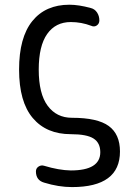

<svg xmlns="http://www.w3.org/2000/svg" viewBox="-20 -550 540 801"><path d="M275.4 9.8Q173.8 9.8 116.7 -57.6Q59.6 -125 59.6 -259.8Q59.6 -393.6 114.7 -461.9Q169.9 -530.3 269.5 -530.3Q308.6 -530.3 358.4 -516.6Q375 -512.7 384.8 -498Q394.5 -483.4 394.5 -464.8Q394.5 -451.2 383.8 -443.8Q373 -436.5 360.4 -442.4Q319.3 -458 275.4 -458Q211.9 -458 176.8 -408.2Q141.6 -358.4 141.6 -259.8Q141.6 -159.2 178.7 -108.9Q215.8 -58.6 280.3 -58.6Q386.7 -58.6 433.6 -24.4Q480.5 9.8 480.5 82Q480.5 230.5 280.3 230.5Q224.6 230.5 164.1 211.9Q129.9 202.1 129.9 165Q129.9 152.3 140.6 145Q151.4 137.7 164.1 141.6Q225.6 160.2 275.4 161.1Q398.4 161.1 398.4 85Q398.4 45.9 370.1 27.8Q341.8 9.8 275.4 9.8Z"/></svg>

Font: Rounded Mgen+ 2m regular
Style: Regular
Weight: 400
Designer: [Source Han Sans]
Ryoko NISHIZUKA  (kana & ideographs); Paul D. Hunt (Latin, Greek & Cyrillic); Wenlong ZHANG  (bopomofo
Version: Version 1.059.20150602